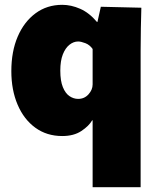

<svg xmlns="http://www.w3.org/2000/svg" viewBox="-20 -552 652 796"><path d="M364 -53H362Q349 -30 317.5 -9Q286 12 238 12Q174 12 126.5 -22.5Q79 -57 53 -118Q27 -179 27 -257Q27 -339 53.5 -400.5Q80 -462 127.5 -497Q175 -532 238 -532Q275 -532 312.5 -515.5Q350 -499 382 -461H384L398 -524L566 -520Q565 -485 564 -436Q563 -387 563 -341V224H364ZM304 -142Q330 -142 347 -161Q364 -180 364 -202V-349Q352 -366 334 -373Q316 -380 304 -380Q285 -380 268 -366.5Q251 -353 240.5 -326.5Q230 -300 230 -259Q230 -217 240.5 -191Q251 -165 268 -153.5Q285 -142 304 -142Z"/></svg>

Font: Murecho Thin Black
Style: Regular
Weight: 900
Version: Version 1.010